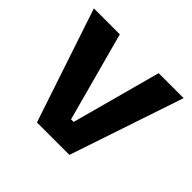

<svg xmlns="http://www.w3.org/2000/svg" viewBox="-130 -678 832 832"><g transform="rotate(45 286.0 -262.0)"><path d="M186 0 11 -524H170L281 -114H297L408 -524H561L385 0Z"/></g></svg>

Font: Bricolage Grotesque 96pt ExtraBold
Style: Bold
Weight: 700
Version: Version 1.001;gftools[0.9.33.dev8+g029e19f]